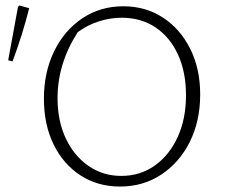

<svg xmlns="http://www.w3.org/2000/svg" viewBox="-20 -676 826 704"><path d="M420 8Q338 8 275 -33Q212 -74 176.5 -146.5Q141 -219 141 -314Q141 -411 178.5 -488Q216 -565 282 -609Q348 -653 432 -653Q514 -653 577.5 -611.5Q641 -570 677.5 -497Q714 -424 714 -330Q714 -232 676 -156Q638 -80 571.5 -36Q505 8 420 8ZM425 -31Q494 -31 547.5 -69Q601 -107 631.5 -173.5Q662 -240 662 -327Q662 -411 633 -475Q604 -539 551 -575Q498 -611 426 -611Q384 -611 342 -597.5Q300 -584 265 -558Q191 -443 191 -316Q191 -233 221 -169Q251 -105 304 -68Q357 -31 425 -31ZM26 -451 10 -455 46 -651 51 -656 87 -646Q62 -547 26 -451Z"/></svg>

Font: Piazzolla ExtraLight
Style: Regular
Weight: 200
Designer: Juan Pablo del Peral
Foundry: Huerta Tipografica
Version: Version 1.330